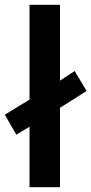

<svg xmlns="http://www.w3.org/2000/svg" viewBox="-31 -780 381 800"><path d="M92 0V-252L37 -219L-11 -302L92 -365V-760H219V-444L280 -484L330 -401L219 -331V0Z"/></svg>

Font: Noto Sans Lao UI SemBd
Style: Regular
Weight: 600
Designer: Monotype Design Team
Foundry: Monotype Imaging Inc.
Version: Version 2.000; ttfautohint (v1.8.4.7-5d5b)